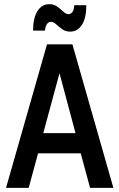

<svg xmlns="http://www.w3.org/2000/svg" viewBox="-20 -903 574 923"><path d="M9 0 206 -690H328L525 0H413L368 -166H163L118 0ZM188 -263H343L266 -551ZM139 -756Q139 -816 160 -849.5Q181 -883 217 -883Q239 -883 255.5 -871Q272 -859 284.5 -847Q297 -835 309 -835Q319 -835 327 -844Q335 -853 337 -878H395Q395 -817 374 -784Q353 -751 317 -751Q295 -751 278.5 -763Q262 -775 249.5 -786.5Q237 -798 225 -798Q215 -798 207 -789Q199 -780 196 -756Z"/></svg>

Font: Radio Canada Condensed Medium
Style: Regular
Weight: 500
Width: 3
Designer: Charles Daoud, Etienne Aubert Bonn, Alexandre Saumier Demers, Jacques Le Bailly
Foundry: Radio-Canada
Version: Version 2.104; ttfautohint (v1.8.4.7-5d5b);gftools[0.9.28.de